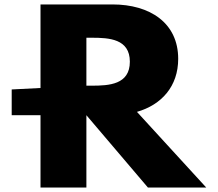

<svg xmlns="http://www.w3.org/2000/svg" viewBox="-20 -845 982 865"><path d="M369.2 -459V-675H393.5C471.5 -675 565 -670 565 -567C565 -464 471.5 -459 393.5 -459ZM162.5 -825V-448.6L32.7 -442V-326H162.5V0H369.2V-326L646.5 0H909.3L597 -341C708 -373 782.8 -456 782.8 -580C782.8 -742 655.2 -825 487 -825Z"/></svg>

Font: Hussar
Style: BdWide
Weight: 700
Foundry: Cannot Into Space Fonts
Version: Version 2.00